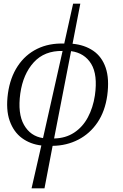

<svg xmlns="http://www.w3.org/2000/svg" viewBox="-20 -780 666 1040"><path d="M151 240 204 8Q144 1 99 -32Q54 -65 32.5 -125.5Q11 -186 23 -274Q35 -360 76 -422Q117 -484 181.5 -515.5Q246 -547 328 -544L376 -760H415L373 -543Q438 -537 485 -505Q532 -473 552.5 -413Q573 -353 561 -263Q549 -177 508 -116.5Q467 -56 404 -23.5Q341 9 265 10L221 240ZM90 -274Q75 -165 110 -103.5Q145 -42 213 -32L319 -504Q221 -506 163 -442.5Q105 -379 90 -274ZM494 -263Q510 -375 474 -434Q438 -493 365 -503L273 -30Q335 -31 381.5 -61.5Q428 -92 456 -144.5Q484 -197 494 -263Z"/></svg>

Font: Noto Serif Light
Style: Italic
Weight: 300
Italic angle: -12°
Designer: Monotype Design Team
Foundry: Monotype Imaging Inc.
Version: Version 2.013